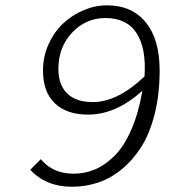

<svg xmlns="http://www.w3.org/2000/svg" viewBox="-20 -692 640 724"><path d="M252 12.2Q153.3 12.2 94.2 -51.8L133.8 -91.8Q178.7 -37.1 257.8 -37.1Q300.8 -37.1 339.4 -53.7Q377.9 -70.3 413.1 -105.7Q448.2 -141.1 475.3 -203.4Q502.4 -265.6 517.1 -350.1Q417.5 -259.8 312 -259.8Q231.4 -259.8 186.8 -302.5Q142.1 -345.2 142.1 -425.8Q142.1 -478.5 163.1 -525.1Q184.1 -571.8 218 -603.5Q252 -635.3 295.4 -653.6Q338.9 -671.9 383.8 -671.9Q477.1 -671.9 529.5 -607.9Q582 -543.9 582 -426.8Q582 -337.4 563.5 -263.2Q544.9 -189 513.2 -138.7Q481.4 -88.4 439 -53.7Q396.5 -19 349.4 -3.4Q302.2 12.2 252 12.2ZM330.1 -307.1Q423.3 -307.1 524.9 -403.8Q532.2 -508.8 495.4 -566.4Q458.5 -624 377 -624Q304.2 -624 252.2 -569.3Q200.2 -514.6 200.2 -432.1Q200.2 -372.6 233.2 -339.8Q266.1 -307.1 330.1 -307.1Z"/></svg>

Font: Office Code Pro D Light Italic
Style: Regular
Weight: 300
Italic angle: -9°
Designer: Nathan Rutzky & Paul D. Hunt
Foundry: Adobe Systems Incorporated
Version: Version 1.004;PS 001.004;hotconv 1.0.70;makeotf.lib2.5.58329